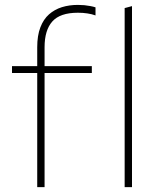

<svg xmlns="http://www.w3.org/2000/svg" viewBox="-20 -764 664 784"><path d="M132 0Q132 -56.5 132 -108.5Q132 -160.5 132 -221V-271Q132 -302.5 132 -335Q132 -367.5 132 -403.2Q132 -439 132 -480.5Q132 -522 132 -571Q132 -619 144.8 -652.2Q157.5 -685.5 180.2 -705.5Q203 -725.5 233 -734.8Q263 -744 298 -744Q311.5 -744 324.5 -742.8Q337.5 -741.5 349.2 -739.2Q361 -737 370 -734V-701Q355 -706.5 337 -709.2Q319 -712 298 -712Q225.5 -712 193.8 -676.5Q162 -641 162 -571Q162 -551 162 -527.5Q162 -504 162 -494V-480V-221Q162 -160.5 162 -108.5Q162 -56.5 162 0ZM29 -466V-494H355V-466Q302.5 -466 251.2 -466Q200 -466 149 -466H141ZM489 0Q489 -56.5 489 -108.5Q489 -160.5 489 -221V-494Q489 -558 489 -617.5Q489 -677 489 -731L519 -739Q519 -677.5 519 -617.8Q519 -558 519 -494V-221Q519 -160.5 519 -108.5Q519 -56.5 519 0Z"/></svg>

Font: Commissioner Thin
Style: Regular
Weight: 100
Designer: Kostas Bartsokas
Foundry: Kostas Bartsokas
Version: Version 1.001;gftools[0.9.23]